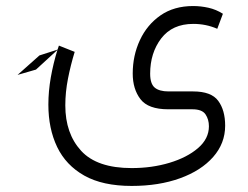

<svg xmlns="http://www.w3.org/2000/svg" viewBox="-20 -364 814 630"><path d="M98.1 -135.7 37.6 -118.2 109.4 -182.1 168.9 -201.2Q170.9 -208 173.3 -214.4L225.1 -193.8Q211.9 -150.9 203.1 -106.2Q194.3 -61.5 194.3 -18.1Q194.3 74.2 246.3 130.9Q298.3 187.5 412.1 187.5Q478.5 187.5 536.1 170.2Q593.8 152.8 629.6 122.1Q665.5 91.3 665.5 50.3Q665.5 27.8 654.3 11.2Q643.1 -5.4 611.3 -5.4H532.2Q466.3 -5.4 440.9 -38.6Q415.5 -71.8 415.5 -122.6Q415.5 -181.6 439 -232.2Q462.4 -282.7 506.6 -313.5Q550.8 -344.2 613.8 -344.2Q638.7 -344.2 663.8 -338.6Q689 -333 711.4 -318.8L692.9 -269.5Q656.2 -285.6 614.3 -285.6Q545.4 -285.6 509 -238Q472.7 -190.4 472.7 -122.1Q472.7 -89.4 487.5 -76.7Q502.4 -64 533.2 -64H613.8Q673.3 -64 696 -33.2Q718.8 -2.4 718.8 48.3Q718.8 106.4 679.4 151.1Q640.1 195.8 570.8 220.9Q501.5 246.1 412.1 246.1Q316.9 246.1 256.6 212.2Q196.3 178.2 167.5 118.2Q138.7 58.1 138.7 -21Q138.7 -64.5 146.7 -110.1Q154.8 -155.8 168.5 -200.2Z"/></svg>

Font: Vazirmatn RD UI ExtraLight
Style: Regular
Weight: 200
Designer: Saber Rastikerdar
Foundry: Saber Rastikerdar
Version: Version 33.003